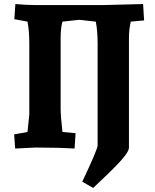

<svg xmlns="http://www.w3.org/2000/svg" viewBox="-20 -730 766 950"><path d="M116 -77 125 -163V-512Q125 -580 116 -623L51 -635L56 -710Q109 -705 156 -705H494L688 -710L693 -629L627 -623Q618 -583 618 -542V0Q618 22 573 70.5Q528 119 441 200L387 169Q463 9 463 -11V-512Q463 -578 454 -623L372 -632L289 -623Q280 -592 280 -542V-193Q280 -158 289 -77L354 -71L349 5Q268 0 155 0L55 5L50 -65Z"/></svg>

Font: Andada SC
Style: Bold
Weight: 700
Designer: Carolina Giovagnoli
Foundry: Carolina Giovagnoli
Version: Version 1.003